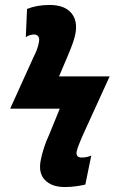

<svg xmlns="http://www.w3.org/2000/svg" viewBox="-20 -744 469 774"><path d="M241 10Q188 10 160.5 -19Q133 -48 145 -102Q149 -122 157 -147.5Q165 -173 179 -203L221 -306H21L113 -509Q122 -527 128 -542Q134 -557 137 -575Q140 -590 134 -597.5Q128 -605 118 -605Q111 -605 101.5 -602.5Q92 -600 84 -594L89 -708Q129 -724 180 -724Q240 -724 267.5 -691.5Q295 -659 283 -603Q279 -586 272.5 -567.5Q266 -549 252 -516L218 -436H422L312 -195Q304 -176 298 -161Q292 -146 289 -133Q285 -109 309 -109Q322 -109 332 -111.5Q342 -114 348 -117L324 0Q312 3 289.5 6.5Q267 10 241 10Z"/></svg>

Font: Noto Sans ExtraCondensed ExtraBold
Style: Italic
Weight: 800
Width: 2
Italic angle: -12°
Designer: Monotype Design Team
Foundry: Monotype Imaging Inc.
Version: Version 2.013; ttfautohint (v1.8.4.7-5d5b)